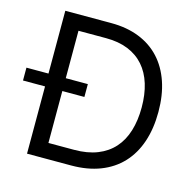

<svg xmlns="http://www.w3.org/2000/svg" viewBox="-130 -835 955 944"><g transform="rotate(15 347.5 -363.5)"><path d="M88.1 0V-342.3H-24.1V-407.7H88.1V-727.3H322.4Q402 -727.3 464.5 -702.4Q527 -677.6 570.1 -630.9Q613.3 -584.2 636.2 -517Q659.1 -449.9 659.1 -365.1Q659.1 -279.8 636.2 -212.2Q613.3 -144.5 569.1 -97.3Q524.9 -50.1 460.2 -25Q395.6 0 312.5 0ZM306.8 -78.1Q374.6 -78.1 424.7 -98Q474.8 -117.9 508 -155Q541.2 -192.1 557.5 -245.4Q573.9 -298.7 573.9 -365.1Q573.9 -431.1 557.7 -483.8Q541.5 -536.6 509.2 -573.3Q476.9 -610.1 428.8 -629.6Q380.7 -649.1 316.8 -649.1H176.1V-407.7H288.4V-342.3H176.1V-78.1Z"/></g></svg>

Font: Interop
Style: Regular
Weight: 400
Designer: Rasmus Andersson, Google, Jang Haemin
Foundry: jhaemin
Version: Version 1.008